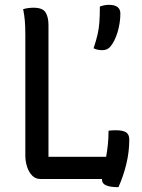

<svg xmlns="http://www.w3.org/2000/svg" viewBox="-20 -742 590 796"><path d="M147 0Q127 0 113 -14.5Q99 -29 92 -51.5Q85 -74 85 -97V-598Q85 -632 83 -655.5Q81 -679 76 -704Q96 -710 119 -710Q157 -710 169 -690.5Q181 -671 181 -638V-92H420Q424 -114 427 -141Q430 -168 430 -200Q436 -201 444 -201.5Q452 -202 460 -202Q489 -202 502.5 -193.5Q516 -185 516 -163Q516 -112 503.5 -61Q491 -10 471 34Q403 34 403 4Q403 2 403 0ZM431 -722Q479 -722 479 -686Q479 -648 467.5 -609Q456 -570 436 -547Q424 -534 404 -534Q383 -534 368 -542Q379 -575 384.5 -599Q390 -623 392 -649.5Q394 -676 394 -715Q414 -722 431 -722Z"/></svg>

Font: Recursive Sn Csl St
Style: Regular
Weight: 400
Version: Version 1.079;hotconv 1.0.112;makeotfexe 2.5.65598; ttfautoh